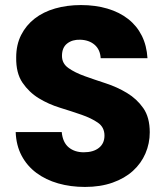

<svg xmlns="http://www.w3.org/2000/svg" viewBox="-20 -732 655 759"><path d="M572 -209Q572 -165 555 -125.5Q538 -86 505.5 -56.5Q473 -27 425 -10Q377 7 316 7Q259 7 210 -7Q161 -21 124 -48.5Q87 -76 65.5 -116.5Q44 -157 42 -210H224Q228 -169 251.5 -149.5Q275 -130 311 -130Q349 -130 371 -147.5Q393 -165 393 -196Q393 -229 367 -247Q341 -265 302 -278.5Q263 -292 217.5 -306Q172 -320 133.5 -343.5Q95 -367 69 -405Q43 -443 44 -505Q44 -555 63.5 -593.5Q83 -632 117 -658.5Q151 -685 198 -698.5Q245 -712 300 -712Q357 -712 404.5 -698Q452 -684 486.5 -657Q521 -630 540.5 -591Q560 -552 563 -502H378Q376 -536 354 -555Q332 -574 297 -575Q266 -576 245.5 -560Q225 -544 225 -511Q225 -481 250.5 -463Q276 -445 315 -431Q354 -417 398.5 -402.5Q443 -388 482 -364.5Q521 -341 546.5 -304.5Q572 -268 572 -209Z"/></svg>

Font: SVN-Poppins
Style: Bold
Weight: 700
Designer: Ninad Kale (Devanagari), Jonny Pinhorn (Latin)
Foundry: Indian Type Foundry
Version: Version 3.200;PS 1.000;hotconv 16.6.54;makeotf.lib2.5.65590